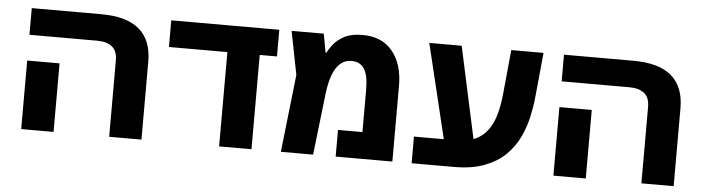

<svg xmlns="http://www.w3.org/2000/svg" viewBox="-41 -766 3420 932"><g transform="rotate(5 1668.5 -300.0)"><path d="M668 0H510.7V-372.1Q510.7 -418.5 484.6 -439Q458.5 -459.5 413.1 -459.5H82V-589.4H420.9Q668 -589.4 668 -379.9ZM239.7 0H82V-334H239.7Z M1204.1 0H1046.4V-459.5H761.7V-589.4H1288.1V-459.5H1204.1Z M1692.9 -599.6Q1789.1 -599.6 1839.8 -536.6Q1890.6 -473.6 1890.6 -370.1V0H1614.3V-129.9H1733.4V-335.9Q1733.4 -406.2 1713.1 -437.7Q1692.9 -469.2 1650.9 -469.2Q1558.1 -469.2 1538.6 -295.4L1504.4 0H1347.2L1389.6 -378.4L1348.1 -589.4H1504.9L1521.5 -498H1524.9Q1533.2 -514.6 1551.5 -538.6Q1569.8 -562.5 1603.8 -581.1Q1637.7 -599.6 1692.9 -599.6Z M2189.9 0H1984.4V-129.9H2129.9L2019 -589.4H2176.8L2273.4 -143.1Q2326.2 -162.6 2356.9 -217.3Q2387.7 -272 2397.5 -374L2418.5 -589.4H2575.7L2554.2 -369.6Q2549.8 -324.7 2538.6 -273.9Q2527.3 -223.1 2504.2 -174.6Q2481 -126 2441.2 -86.7Q2401.4 -47.4 2339.8 -23.7Q2278.3 0 2189.9 0Z M3261.2 0H3104V-372.1Q3104 -418.5 3077.9 -439Q3051.8 -459.5 3006.3 -459.5H2675.3V-589.4H3014.2Q3261.2 -589.4 3261.2 -379.9ZM2833 0H2675.3V-334H2833Z"/></g></svg>

Font: Lunasima
Style: Bold
Weight: 700
Designer: The DocRepair Project, Monotype Design Team
Foundry: Google
Version: Version 2.009